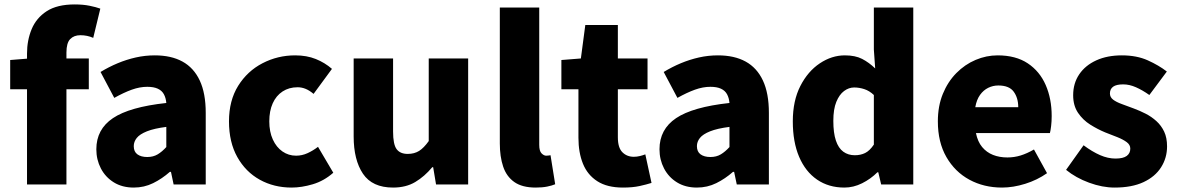

<svg xmlns="http://www.w3.org/2000/svg" viewBox="-20 -833 5321 867"><path d="M102 0V-591Q102 -651 123 -701.5Q144 -752 191 -782.5Q238 -813 317 -813Q355 -813 384.5 -807Q414 -801 433 -794L401 -662Q374 -674 343 -674Q314 -674 297 -656.5Q280 -639 280 -596V0ZM26 -430V-562L113 -569H381V-430Z M584 14Q532 14 494 -9.5Q456 -33 435.5 -72.5Q415 -112 415 -159Q415 -249 490 -299.5Q565 -350 731 -368Q729 -391 720 -407.5Q711 -424 692.5 -432.5Q674 -441 645 -441Q611 -441 575 -428Q539 -415 496 -391L434 -508Q472 -531 511.5 -547.5Q551 -564 593 -573.5Q635 -583 679 -583Q753 -583 804 -555Q855 -527 882 -469.5Q909 -412 909 -323V0H764L752 -57H747Q712 -26 671.5 -6Q631 14 584 14ZM645 -124Q672 -124 692 -136Q712 -148 731 -169V-260Q676 -253 643.5 -240Q611 -227 597.5 -210Q584 -193 584 -173Q584 -148 600.5 -136Q617 -124 645 -124Z M1297 14Q1217 14 1153 -21.5Q1089 -57 1051.5 -124Q1014 -191 1014 -285Q1014 -379 1055.5 -445.5Q1097 -512 1165.5 -547.5Q1234 -583 1313 -583Q1365 -583 1406 -566.5Q1447 -550 1479 -522L1396 -409Q1377 -425 1359.5 -432Q1342 -439 1324 -439Q1285 -439 1256 -420Q1227 -401 1211.5 -366.5Q1196 -332 1196 -285Q1196 -238 1212 -203Q1228 -168 1255.5 -149Q1283 -130 1317 -130Q1344 -130 1369 -141.5Q1394 -153 1416 -170L1485 -53Q1443 -16 1392.5 -1Q1342 14 1297 14Z M1755 14Q1661 14 1619 -48.5Q1577 -111 1577 -217V-569H1755V-239Q1755 -181 1771 -159.5Q1787 -138 1821 -138Q1851 -138 1872.5 -151.5Q1894 -165 1916 -196V-569H2094V0H1949L1936 -78H1932Q1897 -36 1855 -11Q1813 14 1755 14Z M2399 14Q2338 14 2302.5 -11Q2267 -36 2252 -81Q2237 -126 2237 -185V-799H2415V-179Q2415 -151 2425.5 -140.5Q2436 -130 2446 -130Q2451 -130 2455 -130.5Q2459 -131 2466 -132L2487 -1Q2473 5 2451 9.5Q2429 14 2399 14Z M2793 14Q2722 14 2677.5 -14.5Q2633 -43 2612.5 -93.5Q2592 -144 2592 -211V-430H2515V-562L2603 -569L2623 -720H2770V-569H2904V-430H2770V-213Q2770 -166 2790.5 -145.5Q2811 -125 2842 -125Q2856 -125 2870 -128.5Q2884 -132 2894 -136L2922 -7Q2900 0 2868.5 7Q2837 14 2793 14Z M3127 14Q3075 14 3037 -9.5Q2999 -33 2978.5 -72.5Q2958 -112 2958 -159Q2958 -249 3033 -299.5Q3108 -350 3274 -368Q3272 -391 3263 -407.5Q3254 -424 3235.5 -432.5Q3217 -441 3188 -441Q3154 -441 3118 -428Q3082 -415 3039 -391L2977 -508Q3015 -531 3054.5 -547.5Q3094 -564 3136 -573.5Q3178 -583 3222 -583Q3296 -583 3347 -555Q3398 -527 3425 -469.5Q3452 -412 3452 -323V0H3307L3295 -57H3290Q3255 -26 3214.5 -6Q3174 14 3127 14ZM3188 -124Q3215 -124 3235 -136Q3255 -148 3274 -169V-260Q3219 -253 3186.5 -240Q3154 -227 3140.5 -210Q3127 -193 3127 -173Q3127 -148 3143.5 -136Q3160 -124 3188 -124Z M3793 14Q3722 14 3669.5 -22Q3617 -58 3588.5 -125Q3560 -192 3560 -285Q3560 -378 3594 -444.5Q3628 -511 3682 -547Q3736 -583 3795 -583Q3842 -583 3873 -567Q3904 -551 3932 -524L3926 -609V-799H4104V0H3959L3946 -55H3942Q3912 -25 3873 -5.5Q3834 14 3793 14ZM3840 -132Q3866 -132 3886.5 -142Q3907 -152 3926 -180V-404Q3906 -423 3883 -430.5Q3860 -438 3837 -438Q3813 -438 3791.5 -422Q3770 -406 3756.5 -373Q3743 -340 3743 -287Q3743 -233 3754.5 -198.5Q3766 -164 3788 -148Q3810 -132 3840 -132Z M4505 14Q4423 14 4357.5 -21.5Q4292 -57 4253.5 -124Q4215 -191 4215 -285Q4215 -354 4237.5 -409Q4260 -464 4298.5 -503Q4337 -542 4385.5 -562.5Q4434 -583 4485 -583Q4567 -583 4621 -547Q4675 -511 4702 -449Q4729 -387 4729 -309Q4729 -285 4726.5 -264Q4724 -243 4721 -232H4387Q4395 -193 4415 -169Q4435 -145 4464 -133.5Q4493 -122 4529 -122Q4560 -122 4589 -131Q4618 -140 4649 -158L4708 -51Q4664 -20 4609.5 -3Q4555 14 4505 14ZM4384 -349H4578Q4578 -391 4557.5 -419Q4537 -447 4488 -447Q4464 -447 4442.5 -436.5Q4421 -426 4405.5 -404.5Q4390 -383 4384 -349Z M5013 14Q4958 14 4898 -8Q4838 -30 4794 -66L4873 -177Q4912 -148 4947.5 -132.5Q4983 -117 5017 -117Q5052 -117 5068 -129Q5084 -141 5084 -162Q5084 -179 5068 -191Q5052 -203 5026 -213.5Q5000 -224 4971 -235Q4937 -249 4903.5 -270Q4870 -291 4848 -323.5Q4826 -356 4826 -403Q4826 -457 4853.5 -497.5Q4881 -538 4930.5 -560.5Q4980 -583 5046 -583Q5113 -583 5163 -560.5Q5213 -538 5249 -510L5170 -404Q5139 -426 5109.5 -439Q5080 -452 5052 -452Q5021 -452 5006.5 -441.5Q4992 -431 4992 -411Q4992 -394 5006.5 -383Q5021 -372 5046 -363Q5071 -354 5100 -343Q5127 -333 5153.5 -319.5Q5180 -306 5202 -286Q5224 -266 5237 -238.5Q5250 -211 5250 -172Q5250 -120 5223 -77.5Q5196 -35 5143.5 -10.5Q5091 14 5013 14Z"/></svg>

Font: Noto Sans HK Thin Black
Style: Regular
Weight: 900
Version: Version 2.004-H2;hotconv 1.0.118;makeotfexe 2.5.65603